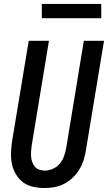

<svg xmlns="http://www.w3.org/2000/svg" viewBox="-20 -941 545 969"><path d="M205 8Q176 8 148 2Q120 -4 98.5 -19.5Q77 -35 62.5 -58Q48 -81 41.5 -108Q35 -135 35.5 -164Q36 -193 40 -222L125 -735H227L140 -207Q138 -193 137 -178.5Q136 -164 137 -150Q138 -136 143 -122.5Q148 -109 156.5 -99Q165 -89 178.5 -84.5Q192 -80 206 -80Q227 -80 247 -89Q267 -98 281.5 -115Q296 -132 303 -152.5Q310 -173 314 -193L403 -735H505L413 -179Q409 -154 401 -130Q393 -106 379.5 -84Q366 -62 346 -43.5Q326 -25 303 -13Q280 -1 254.5 3.5Q229 8 205 8ZM491 -849H191V-921H491Z"/></svg>

Font: Iosevka SS18 Semibold
Style: Italic
Weight: 600
Italic angle: -9°
Monospace: yes
Designer: Belleve Invis
Foundry: Belleve Invis
Version: Version 25.1.1; ttfautohint (v1.8.4)